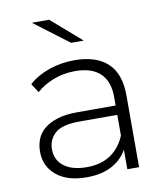

<svg xmlns="http://www.w3.org/2000/svg" viewBox="-82 -795 749 868"><g transform="rotate(-10 292.5 -361.5)"><path d="M431 -250H257Q177 -250 145 -221Q113 -192 113 -148Q113 -98 150.5 -69.5Q188 -41 255 -41Q320 -41 364 -70.5Q408 -100 431 -155ZM247 4Q158 4 108 -37.5Q58 -79 58 -146Q58 -176 68 -202.5Q78 -229 101.5 -249Q125 -269 162.5 -281Q200 -293 255 -293H431V-332Q431 -404 392 -441Q353 -478 277 -478Q224 -478 177.5 -460Q131 -442 99 -413L72 -454Q111 -489 166 -508Q221 -527 282 -527Q382 -527 434.5 -478Q487 -429 487 -330V0H433V-90Q409 -46 362 -21Q315 4 247 4ZM282 -607 123 -727H202L340 -607Z"/></g></svg>

Font: Montserrat-Alt1 Light
Style: Regular
Weight: 300
Designer: Differentunic
Foundry: Differentunic
Version: Version 7.222